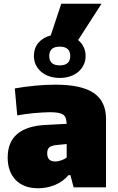

<svg xmlns="http://www.w3.org/2000/svg" viewBox="-20 -1000 630 1025"><path d="M184 5Q106 5 63.5 -39.5Q21 -84 21 -159Q21 -323 224 -333L336 -339Q335 -357 331 -369Q327 -381 317 -388Q307 -395 289.5 -398Q272 -401 245 -401Q228 -401 206 -399.5Q184 -398 160 -396Q136 -394 113 -390.5Q90 -387 72 -384L59 -528Q116 -538 171.5 -543Q227 -548 276 -548Q415 -548 480.5 -503.5Q546 -459 546 -365V0H373L356 -65H346Q316 -30 273 -12.5Q230 5 184 5ZM299 -584Q269 -584 243.5 -592.5Q218 -601 200 -616.5Q182 -632 171.5 -653.5Q161 -675 161 -701Q161 -743 185 -771.5Q209 -800 251 -811L307 -980H522L397 -786Q416 -771 426.5 -749Q437 -727 437 -701Q437 -675 426.5 -653.5Q416 -632 398 -616.5Q380 -601 354.5 -592.5Q329 -584 299 -584ZM299 -651Q355 -651 355 -701Q355 -751 299 -751Q243 -751 243 -701Q243 -651 299 -651ZM274 -138Q291 -138 308.5 -144.5Q326 -151 336 -159V-231L284 -226Q255 -223 243.5 -213.5Q232 -204 232 -182Q232 -138 274 -138Z"/></svg>

Font: Encode Sans Narrow
Style: Black
Weight: 900
Designer: Pablo Impallari, Andres Torresi
Foundry: Pablo Impallari, Andres Torresi
Version: Version 1.000; ttfautohint (v1.00) -l 8 -r 50 -G 200 -x 14 -